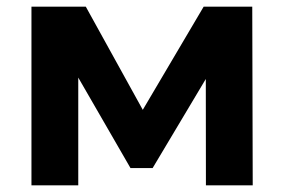

<svg xmlns="http://www.w3.org/2000/svg" viewBox="-20 -558 855 578"><path d="M74.7 0V-537.9H238.3L441.3 -170.4H376.2L593.1 -537.9H739.4L740.8 0H599.9L599.5 -377.9L624.3 -361.7L439.5 -52.1H372.8L187.4 -373.3L215.6 -380.3V0Z"/></svg>

Font: Montserrat Alternates Thin
Style: Regular
Weight: 100
Designer: Julieta Ulanovsky
Foundry: Julieta Ulanovsky
Version: Version 9.000